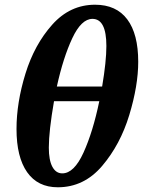

<svg xmlns="http://www.w3.org/2000/svg" viewBox="-20 -784 613 814"><path d="M566 -522Q566 -421 528 -296Q490 -171 413 -80.5Q336 10 225 10Q140 10 95 -54Q50 -118 50 -237Q50 -349 88 -472Q126 -595 201.5 -679.5Q277 -764 383 -764Q473 -764 519.5 -702Q566 -640 566 -522ZM221 -417H413Q431 -524 431 -589Q431 -704 372 -704Q325 -704 286.5 -622Q248 -540 221 -417ZM401 -355H209Q187 -228 187 -158Q187 -105 202 -77Q217 -49 244 -49Q294 -49 334 -137Q374 -225 401 -355Z"/></svg>

Font: Noto Serif Narrow
Style: Bold Italic
Weight: 700
Width: 4
Italic angle: -12°
Designer: Monotype Design Team
Foundry: Monotype Imaging Inc.
Version: Version 1.001